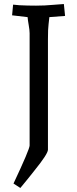

<svg xmlns="http://www.w3.org/2000/svg" viewBox="-20 -733 383 953"><path d="M47 178Q127 8 127 -11V-568Q127 -583 122.5 -608.5Q118 -634 117 -648L40 -657L45 -710L77 -707Q115 -705 159 -705Q203 -705 244 -709L297 -713L303 -654L225 -648L221 -612Q218 -591 218 -538V10Q218 31 149 116Q125 147 81 200Z"/></svg>

Font: Andada
Style: Regular
Weight: 400
Designer: Carolina Giovagnoli
Foundry: Carolina Giovagnoli
Version: Version 1.002